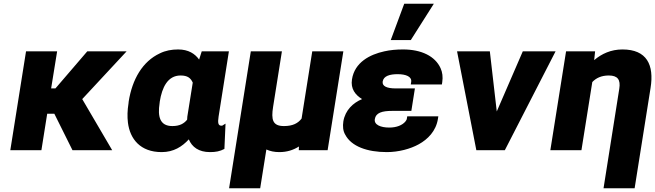

<svg xmlns="http://www.w3.org/2000/svg" viewBox="-20 -802 3498 1025"><path d="M35 0H201L232 -195H270L367 0H579L419 -273L656 -528H446L276 -330H253L285 -528H119Z M666 -250C660 -213 659 -179 663 -147C674 -60 729 10 843 10C907 10 952 -19 988 -58C1005 -17 1041 10 1101 10C1131 10 1154 6 1178 -7L1184 -142L1166 -131H1162C1144 -131 1142 -147 1147 -180L1202 -528H1057L1043 -484C1021 -515 986 -538 931 -538C896 -538 863 -532 833 -517C741 -474 686 -379 667 -260ZM832 -251 833 -260C845 -335 875 -399 944 -399C982 -399 998 -385 1009 -361L980 -179C979 -173 980 -168 979 -163C962 -142 939 -129 900 -129C833 -129 821 -180 832 -251Z M1203 203H1369L1402 -4C1422 5 1444 10 1471 10C1512 10 1546 -1 1576 -20L1575 0H1729L1813 -528H1647L1590 -169C1571 -144 1543 -129 1496 -129C1435 -129 1427 -163 1438 -232L1485 -528H1319Z M1813 -154C1809 -128 1811 -103 1823 -83C1856 -20 1941 10 2045 10C2108 10 2171 -7 2216 -32C2263 -58 2308 -102 2318 -168L2320 -181H2154L2152 -168C2151 -162 2148 -159 2144 -153C2128 -134 2098 -121 2058 -121C2012 -121 1976 -136 1981 -166C1986 -200 2020 -210 2073 -210H2176L2195 -330H2092C2045 -330 2019 -342 2023 -367C2028 -397 2062 -406 2103 -406C2147 -406 2180 -393 2175 -364L2173 -351H2339L2341 -364C2345 -391 2342 -416 2332 -438C2303 -502 2230 -538 2132 -538C2096 -538 2063 -535 2032 -528C1954 -511 1873 -469 1859 -378C1851 -328 1877 -295 1913 -273C1865 -253 1823 -214 1813 -154ZM2066 -588H2173L2296 -782H2138Z M2420 -528 2523 0H2675L2946 -528H2771L2632 -207L2595 -528Z M2918 0H3084L3142 -364C3162 -385 3190 -399 3230 -399C3277 -399 3294 -377 3286 -328L3202 203H3368L3453 -332C3473 -456 3433 -538 3303 -538C3242 -538 3192 -515 3152 -481L3157 -528H3002Z"/></svg>

Font: Asimov Pro
Style: UltObl
Weight: 900
Designer: Google
Version: Version 2.000980; 2014